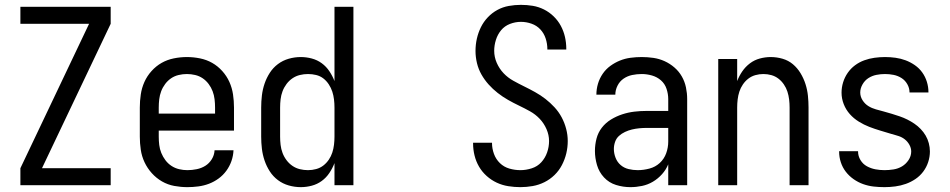

<svg xmlns="http://www.w3.org/2000/svg" viewBox="-20 -763 3915 791"><path d="M64 0V-70L347 -665H64V-735H436V-665L153 -70H436V0Z M752 8Q725 8 698 3Q671 -2 647.5 -15.5Q624 -29 605.5 -49.5Q587 -70 575.5 -94.5Q564 -119 560 -146Q556 -173 556 -200V-320Q556 -347 560 -374Q564 -401 575 -425.5Q586 -450 604.5 -470.5Q623 -491 646 -504Q669 -517 696 -522.5Q723 -528 750 -528Q777 -528 804 -522.5Q831 -517 854 -504Q877 -491 895.5 -470.5Q914 -450 925 -425.5Q936 -401 940 -374Q944 -347 944 -320V-225H634V-200Q634 -183 636 -166Q638 -149 644.5 -133Q651 -117 661.5 -103Q672 -89 686.5 -79.5Q701 -70 718 -66Q735 -62 752 -62Q771 -62 790.5 -66Q810 -70 826 -80Q842 -90 852.5 -107Q863 -124 864 -144H942Q941 -121 933.5 -99.5Q926 -78 912.5 -59.5Q899 -41 880.5 -27.5Q862 -14 841 -6Q820 2 797 5Q774 8 752 8ZM866 -295V-320Q866 -337 864 -354Q862 -371 856 -387Q850 -403 839.5 -417Q829 -431 815 -440.5Q801 -450 784 -454Q767 -458 750 -458Q733 -458 716 -454Q699 -450 685 -440.5Q671 -431 660.5 -417Q650 -403 644 -387Q638 -371 636 -354Q634 -337 634 -320V-295Z M1219 8Q1194 8 1169.5 1Q1145 -6 1125 -21Q1105 -36 1091.5 -57Q1078 -78 1070 -101.5Q1062 -125 1059 -150Q1056 -175 1056 -200V-320Q1056 -345 1059 -370Q1062 -395 1070 -418.5Q1078 -442 1091.5 -463Q1105 -484 1125 -499Q1145 -514 1169.5 -521Q1194 -528 1219 -528Q1242 -528 1264.5 -522Q1287 -516 1305.5 -502.5Q1324 -489 1337 -469.5Q1350 -450 1358 -429V-735H1436V0H1358V-91Q1350 -70 1337 -50.5Q1324 -31 1305.5 -17.5Q1287 -4 1264.5 2Q1242 8 1219 8ZM1249 -62Q1249 -62 1249 -62Q1249 -62 1249 -62Q1266 -62 1282.5 -66.5Q1299 -71 1312 -81Q1325 -91 1334.5 -105Q1344 -119 1349 -134.5Q1354 -150 1356 -166.5Q1358 -183 1358 -200V-320Q1358 -337 1356 -353.5Q1354 -370 1349 -385.5Q1344 -401 1334.5 -415.5Q1325 -430 1312 -440Q1299 -450 1282.5 -454Q1266 -458 1249 -458Q1232 -458 1215.5 -454Q1199 -450 1185 -440.5Q1171 -431 1160.5 -417Q1150 -403 1144 -387Q1138 -371 1136 -354Q1134 -337 1134 -320V-200Q1134 -183 1136 -166Q1138 -149 1144 -133Q1150 -117 1160.5 -103Q1171 -89 1185 -79.5Q1199 -70 1215.5 -66Q1232 -62 1249 -62Z M2124 8Q2099 8 2074 4Q2049 0 2026.5 -10.5Q2004 -21 1985 -38Q1966 -55 1953.5 -76.5Q1941 -98 1935 -122.5Q1929 -147 1929 -172Q1929 -173 1929 -173.5Q1929 -174 1929 -175H2007Q2007 -175 2007 -174.5Q2007 -174 2007 -173Q2007 -151 2015 -129Q2023 -107 2039.5 -91Q2056 -75 2078.5 -68.5Q2101 -62 2124 -62Q2147 -62 2170.5 -69.5Q2194 -77 2210 -94.5Q2226 -112 2234 -135Q2242 -158 2242 -182Q2242 -207 2231.5 -231Q2221 -255 2203.5 -273.5Q2186 -292 2163.5 -304.5Q2141 -317 2118 -328Q2095 -339 2073 -351.5Q2051 -364 2030.5 -380Q2010 -396 1993 -415Q1976 -434 1963.5 -456Q1951 -478 1945 -503Q1939 -528 1939 -553Q1939 -579 1944.5 -603.5Q1950 -628 1961 -650.5Q1972 -673 1989.5 -691.5Q2007 -710 2029 -722Q2051 -734 2076 -738.5Q2101 -743 2126 -743Q2151 -743 2175 -739Q2199 -735 2221 -724Q2243 -713 2261 -695.5Q2279 -678 2290.5 -656.5Q2302 -635 2307.5 -611Q2313 -587 2313 -562Q2313 -562 2313 -561Q2313 -560 2313 -559H2235Q2235 -560 2235 -560.5Q2235 -561 2235 -561Q2235 -583 2228 -604.5Q2221 -626 2206 -642Q2191 -658 2169.5 -665.5Q2148 -673 2126 -673Q2103 -673 2081 -664.5Q2059 -656 2044.5 -638.5Q2030 -621 2023 -598.5Q2016 -576 2016 -554Q2016 -528 2026.5 -504Q2037 -480 2054.5 -461.5Q2072 -443 2094.5 -430.5Q2117 -418 2139.5 -407Q2162 -396 2184.5 -383.5Q2207 -371 2227 -355.5Q2247 -340 2264.5 -321Q2282 -302 2294 -279.5Q2306 -257 2312.5 -232Q2319 -207 2319 -182Q2319 -156 2313 -131Q2307 -106 2295 -83Q2283 -60 2264.5 -42Q2246 -24 2223 -12.5Q2200 -1 2174.5 3.5Q2149 8 2124 8Z M2577 8Q2547 8 2518 -1Q2489 -10 2468.5 -32Q2448 -54 2439.5 -83Q2431 -112 2431 -141Q2431 -167 2437.5 -192Q2444 -217 2459.5 -237Q2475 -257 2497 -270.5Q2519 -284 2543.5 -292Q2568 -300 2593 -303Q2618 -306 2644 -306H2733V-355Q2733 -376 2726 -397Q2719 -418 2703 -432Q2687 -446 2666 -452Q2645 -458 2624 -458Q2604 -458 2584.5 -454Q2565 -450 2549 -439Q2533 -428 2524 -410Q2515 -392 2515 -373Q2515 -373 2515 -373Q2515 -373 2515 -373Q2515 -373 2515 -373Q2515 -373 2515 -373Q2515 -373 2515 -373Q2515 -373 2515 -373H2437Q2437 -373 2437 -373Q2437 -373 2437 -373Q2437 -396 2443.5 -418Q2450 -440 2463 -459Q2476 -478 2494.5 -491.5Q2513 -505 2534 -513.5Q2555 -522 2578 -525Q2601 -528 2624 -528Q2648 -528 2672 -524.5Q2696 -521 2718 -511Q2740 -501 2758.5 -485Q2777 -469 2789 -448Q2801 -427 2806 -403Q2811 -379 2811 -355V0H2733V-86Q2724 -64 2707.5 -45.5Q2691 -27 2670 -14.5Q2649 -2 2625 3Q2601 8 2577 8ZM2607 -62Q2631 -62 2655.5 -68.5Q2680 -75 2698 -91.5Q2716 -108 2724.5 -131.5Q2733 -155 2733 -180V-236H2644Q2629 -236 2613.5 -234.5Q2598 -233 2583.5 -229.5Q2569 -226 2555 -219.5Q2541 -213 2530 -203Q2519 -193 2514 -178.5Q2509 -164 2509 -149Q2509 -131 2516 -113Q2523 -95 2537 -83Q2551 -71 2569.5 -66.5Q2588 -62 2607 -62Z M2939 0V-520H3017V-429Q3025 -450 3038 -469Q3051 -488 3069.5 -502Q3088 -516 3110.5 -522Q3133 -528 3155 -528Q3180 -528 3204 -521Q3228 -514 3246.5 -498.5Q3265 -483 3278 -461.5Q3291 -440 3298.5 -416.5Q3306 -393 3308.5 -368.5Q3311 -344 3311 -320V0H3233V-320Q3233 -337 3231 -353.5Q3229 -370 3224 -385.5Q3219 -401 3209.5 -415Q3200 -429 3187 -439Q3174 -449 3158 -453.5Q3142 -458 3125 -458Q3108 -458 3092 -453.5Q3076 -449 3063 -439Q3050 -429 3040.5 -415Q3031 -401 3026 -385.5Q3021 -370 3019 -353.5Q3017 -337 3017 -320V0Z M3624 8Q3601 8 3579 5.5Q3557 3 3536 -4.5Q3515 -12 3496.5 -25Q3478 -38 3464.5 -55.5Q3451 -73 3444 -94.5Q3437 -116 3437 -138Q3437 -139 3437 -139Q3437 -139 3437 -140H3515Q3515 -140 3515 -139.5Q3515 -139 3515 -139Q3515 -120 3525 -103.5Q3535 -87 3551.5 -78Q3568 -69 3586.5 -65.5Q3605 -62 3624 -62Q3642 -62 3661 -65Q3680 -68 3696 -77.5Q3712 -87 3723 -103.5Q3734 -120 3734 -139Q3734 -153 3726.5 -166.5Q3719 -180 3707.5 -189Q3696 -198 3682 -202.5Q3668 -207 3654 -211H3653Q3630 -218 3606.5 -225Q3583 -232 3561 -240.5Q3539 -249 3518 -262Q3497 -275 3481 -293Q3465 -311 3456 -334Q3447 -357 3447 -381Q3447 -403 3453.5 -424Q3460 -445 3472.5 -463Q3485 -481 3502.5 -494Q3520 -507 3540.5 -514.5Q3561 -522 3583 -525Q3605 -528 3626 -528Q3648 -528 3669.5 -525Q3691 -522 3711 -514.5Q3731 -507 3749 -494.5Q3767 -482 3779.5 -464.5Q3792 -447 3798.5 -426Q3805 -405 3805 -383Q3805 -383 3805 -382.5Q3805 -382 3805 -382H3727Q3727 -382 3727 -382.5Q3727 -383 3727 -383Q3727 -400 3718 -416Q3709 -432 3694 -441.5Q3679 -451 3661.5 -454.5Q3644 -458 3626 -458Q3608 -458 3590.5 -454.5Q3573 -451 3558 -441.5Q3543 -432 3533.5 -415.5Q3524 -399 3524 -382Q3524 -365 3533.5 -350Q3543 -335 3557.5 -326Q3572 -317 3588.5 -312.5Q3605 -308 3621.5 -303.5Q3638 -299 3654.5 -294Q3671 -289 3687 -283.5Q3703 -278 3718 -270.5Q3733 -263 3747 -253.5Q3761 -244 3773 -231.5Q3785 -219 3793.5 -204.5Q3802 -190 3806.5 -173Q3811 -156 3811 -139Q3811 -117 3804 -95.5Q3797 -74 3783.5 -56Q3770 -38 3751.5 -25.5Q3733 -13 3712 -5.5Q3691 2 3668.5 5Q3646 8 3624 8Z"/></svg>

Font: Zed Sans
Style: Regular
Weight: 400
Designer: Belleve Invis
Foundry: Belleve Invis
Version: Version 1.0.0; ttfautohint (v1.8.4)